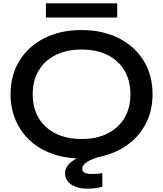

<svg xmlns="http://www.w3.org/2000/svg" viewBox="-20 -946 988 1163"><path d="M600 185Q587 189 561.5 193Q536 197 509 197Q448 197 411 171.5Q374 146 374 104Q374 70 401.5 43.5Q429 17 489 -6L480 14Q383 15 302.5 -12.5Q222 -40 164.5 -92Q107 -144 75.5 -216Q44 -288 44 -375Q44 -491 98 -578.5Q152 -666 249 -715Q346 -764 474 -764Q602 -764 699 -715Q796 -666 850 -578.5Q904 -491 904 -375Q904 -279 866 -202.5Q828 -126 759.5 -74Q691 -22 599 0Q537 15 507.5 35Q478 55 478 77Q478 108 539 108Q555 108 571 106.5Q587 105 600 102ZM178 -375Q178 -292 214.5 -231Q251 -170 317.5 -137Q384 -104 474 -104Q565 -104 631 -137Q697 -170 733.5 -231Q770 -292 770 -375Q770 -458 733.5 -519Q697 -580 631 -613Q565 -646 474 -646Q384 -646 317.5 -613Q251 -580 214.5 -519Q178 -458 178 -375ZM258 -840V-926H690V-840Z"/></svg>

Font: Unbounded
Style: Regular
Weight: 400
Designer: Luke Prowse, Jean-Baptiste Morizot, Fátima Lázaro, Florian Runge
Foundry: NaN
Version: Version 1.701;gftools[0.9.28.dev5+ged2979d]